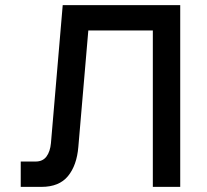

<svg xmlns="http://www.w3.org/2000/svg" viewBox="-20 -730 810 750"><path d="M61 0V-99H119Q147 -99 161.5 -118.5Q176 -138 179 -171L225 -710H684V0H577V-611H325L286 -156Q280 -84 245.5 -42Q211 0 142 0Z"/></svg>

Font: Geist Med
Style: Regular
Weight: 400
Designer: Basement.studio, Andrés Briganti, Mateo Zaragoza
Foundry: Basement.studio, Vercel, Andrés Briganti, Guido Ferreyra, Mateo Zaragoza
Version: Version 1.401